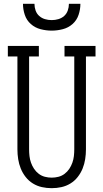

<svg xmlns="http://www.w3.org/2000/svg" viewBox="-20 -975 540 1003"><path d="M250 8Q224 8 199 2.5Q174 -3 152 -16.5Q130 -30 114 -50.5Q98 -71 88.5 -94.5Q79 -118 75 -143.5Q71 -169 71 -195V-680H21V-735H183V-680H132V-195Q132 -177 134 -159.5Q136 -142 142 -125Q148 -108 158 -93Q168 -78 182.5 -67Q197 -56 214.5 -51.5Q232 -47 250 -47Q268 -47 285.5 -51.5Q303 -56 317.5 -67Q332 -78 342 -93Q352 -108 358 -125Q364 -142 366 -159.5Q368 -177 368 -195V-680H317V-735H479V-680H429V-195Q429 -169 425 -143.5Q421 -118 411.5 -94.5Q402 -71 386 -50.5Q370 -30 348 -16.5Q326 -3 301 2.5Q276 8 250 8ZM250 -815Q221 -815 192 -822.5Q163 -830 141 -849.5Q119 -869 109.5 -897.5Q100 -926 100 -955H160Q160 -937 166 -920Q172 -903 185 -891.5Q198 -880 215 -875Q232 -870 250 -870Q268 -870 285 -875Q302 -880 315 -891.5Q328 -903 334 -920Q340 -937 340 -955H400Q400 -926 390.5 -897.5Q381 -869 359 -849.5Q337 -830 308 -822.5Q279 -815 250 -815Z"/></svg>

Font: Iosevka Curly Slab Light
Style: Regular
Weight: 300
Monospace: yes
Designer: Belleve Invis
Foundry: Belleve Invis
Version: Version 22.1.2; ttfautohint (v1.8.4)